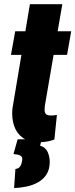

<svg xmlns="http://www.w3.org/2000/svg" viewBox="-20 -680 365 931"><path d="M325.2 -528.3 305.2 -414.1H33.2L53.7 -528.3ZM125 -659.7H282.2L198.2 -171.4Q196.3 -158.7 196.3 -147.2Q196.3 -135.7 201.7 -128.4Q207 -121.1 222.7 -120.1Q231 -119.6 239.5 -120.6Q248 -121.6 255.9 -122.6L243.7 -3.4Q225.1 3.9 205.8 6.8Q186.5 9.8 166 9.8Q118.7 8.8 89.4 -12.7Q60.1 -34.2 48.1 -70.8Q36.1 -107.4 40 -151.9ZM65.4 -4.4 183.1 -5.9 174.3 26.4Q201.2 34.2 211.2 57.1Q221.2 80.1 221.2 106Q220.7 142.1 205.3 166Q189.9 189.9 164.3 204.1Q138.7 218.3 108.4 224.6Q78.1 231 48.3 231.4L54.7 139.6Q65.9 138.2 72.5 132.6Q79.1 127 82.3 118.4Q85.4 109.9 87.4 98.6Q89.8 84.5 83.7 78.4Q77.6 72.3 67.1 70.1Q56.6 67.9 45.4 66.9Z"/></svg>

Font: Roboto Condensed Black
Style: Italic
Weight: 900
Italic angle: -12°
Designer: Christian Robertson
Foundry: Google
Version: Version 3.008; 2023